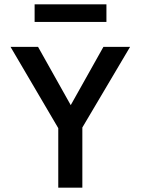

<svg xmlns="http://www.w3.org/2000/svg" viewBox="-20 -873 654 893"><path d="M461 -655H585L363 -280V0H251V-277L29 -655H157L309 -384ZM475 -771H141V-853H475Z"/></svg>

Font: Intel One Mono Medium
Style: Regular
Weight: 500
Monospace: yes
Designer: Fred Shallcrass
Foundry: Frere-Jones Type LLC
Version: Version 1.400;hotconv 1.1.0;makeotfexe 2.6.0;FJTRelease1.4